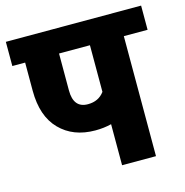

<svg xmlns="http://www.w3.org/2000/svg" viewBox="-111 -721 784 812"><g transform="rotate(-15 281.0 -315.5)"><path d="M252.9 -286.6Q299.8 -286.6 325.2 -321.3V-525.4H189.9V-363.8Q189.9 -286.6 252.9 -286.6ZM325.2 0V-179.7Q292.5 -171.4 254.9 -171.4Q158.2 -171.4 99.9 -231Q41.5 -290.5 41.5 -402.3V-525.4H-14.6V-631.3H577.6V-525.4H473.6V0Z"/></g></svg>

Font: Yantramanav Black
Style: Regular
Weight: 900
Version: Version 1.001;PS 1.0;hotconv 1.0.72;makeotf.lib2.5.5900; ttf